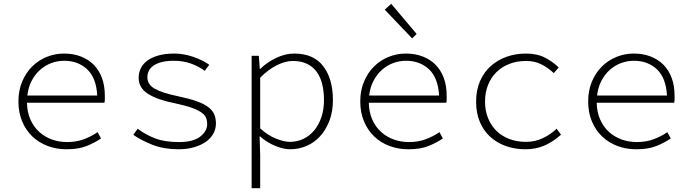

<svg xmlns="http://www.w3.org/2000/svg" viewBox="-20 -774 3640 1011"><path d="M330 12Q278 12 232 -5Q186 -22 151.5 -54.5Q117 -87 97 -134Q77 -181 77 -240Q77 -298 97 -345Q117 -392 150 -424.5Q183 -457 226.5 -474.5Q270 -492 317 -492Q366 -492 406 -476.5Q446 -461 474 -432.5Q502 -404 517 -363Q532 -322 532 -270Q532 -261 532 -251.5Q532 -242 530 -233H122Q123 -183 140.5 -144Q158 -105 187 -79Q216 -53 253.5 -39.5Q291 -26 333 -26Q382 -26 421 -40.5Q460 -55 494 -78L512 -45Q480 -23 437 -5.5Q394 12 330 12ZM318 -454Q283 -454 250.5 -442Q218 -430 191.5 -406.5Q165 -383 147 -349Q129 -315 124 -271H492Q487 -364 439 -409Q391 -454 318 -454Z M919 12Q844 12 784.5 -11Q725 -34 682 -64L705 -96Q746 -65 796.5 -45.5Q847 -26 923 -26Q997 -26 1034 -54.5Q1071 -83 1071 -121Q1071 -137 1066 -151.5Q1061 -166 1043.5 -179.5Q1026 -193 992.5 -205.5Q959 -218 902 -230Q810 -248 760 -279.5Q710 -311 710 -364Q710 -390 721 -413.5Q732 -437 755.5 -454.5Q779 -472 814.5 -482Q850 -492 898 -492Q946 -492 996.5 -475Q1047 -458 1082 -433L1058 -401Q1026 -425 985 -439.5Q944 -454 895 -454Q856 -454 829 -446.5Q802 -439 786 -427Q770 -415 763 -399.5Q756 -384 756 -367Q756 -329 794.5 -307Q833 -285 914 -268Q976 -255 1015.5 -241Q1055 -227 1077.5 -209.5Q1100 -192 1108.5 -171Q1117 -150 1117 -123Q1117 -96 1104 -71.5Q1091 -47 1065.5 -28.5Q1040 -10 1003 1Q966 12 919 12Z M1305 217V-480H1343L1348 -411H1350Q1386 -446 1434 -469Q1482 -492 1529 -492Q1631 -492 1682 -425.5Q1733 -359 1733 -247Q1733 -186 1714.5 -138Q1696 -90 1665.5 -56.5Q1635 -23 1594 -5.5Q1553 12 1508 12Q1473 12 1429 -6Q1385 -24 1349 -56H1347L1350 42V217ZM1506 -27Q1545 -27 1578 -43Q1611 -59 1635 -88Q1659 -117 1672.5 -157.5Q1686 -198 1686 -247Q1686 -291 1677 -329Q1668 -367 1648.5 -394.5Q1629 -422 1597.5 -437.5Q1566 -453 1522 -453Q1484 -453 1439.5 -431.5Q1395 -410 1350 -365V-98Q1392 -60 1434.5 -43.5Q1477 -27 1506 -27Z M2130 12Q2078 12 2032 -5Q1986 -22 1951.5 -54.5Q1917 -87 1897 -134Q1877 -181 1877 -240Q1877 -298 1897 -345Q1917 -392 1950 -424.5Q1983 -457 2026.5 -474.5Q2070 -492 2117 -492Q2166 -492 2206 -476.5Q2246 -461 2274 -432.5Q2302 -404 2317 -363Q2332 -322 2332 -270Q2332 -261 2332 -251.5Q2332 -242 2330 -233H1922Q1923 -183 1940.5 -144Q1958 -105 1987 -79Q2016 -53 2053.5 -39.5Q2091 -26 2133 -26Q2182 -26 2221 -40.5Q2260 -55 2294 -78L2312 -45Q2280 -23 2237 -5.5Q2194 12 2130 12ZM2118 -454Q2083 -454 2050.5 -442Q2018 -430 1991.5 -406.5Q1965 -383 1947 -349Q1929 -315 1924 -271H2292Q2287 -364 2239 -409Q2191 -454 2118 -454ZM2150 -572 2006 -723 2040 -754 2174 -595Z M2747 12Q2691 12 2643.5 -5Q2596 -22 2561 -54Q2526 -86 2506.5 -132.5Q2487 -179 2487 -239Q2487 -299 2507.5 -346.5Q2528 -394 2564 -426Q2600 -458 2647.5 -475Q2695 -492 2749 -492Q2809 -492 2850.5 -470Q2892 -448 2922 -419L2896 -389Q2865 -418 2830 -435.5Q2795 -453 2750 -453Q2702 -453 2662 -437.5Q2622 -422 2593.5 -393.5Q2565 -365 2549.5 -326Q2534 -287 2534 -239Q2534 -192 2549.5 -153Q2565 -114 2593 -86Q2621 -58 2661 -42.5Q2701 -27 2749 -27Q2798 -27 2838.5 -46.5Q2879 -66 2911 -96L2934 -65Q2896 -30 2850 -9Q2804 12 2747 12Z M3330 12Q3278 12 3232 -5Q3186 -22 3151.5 -54.5Q3117 -87 3097 -134Q3077 -181 3077 -240Q3077 -298 3097 -345Q3117 -392 3150 -424.5Q3183 -457 3226.5 -474.5Q3270 -492 3317 -492Q3366 -492 3406 -476.5Q3446 -461 3474 -432.5Q3502 -404 3517 -363Q3532 -322 3532 -270Q3532 -261 3532 -251.5Q3532 -242 3530 -233H3122Q3123 -183 3140.5 -144Q3158 -105 3187 -79Q3216 -53 3253.5 -39.5Q3291 -26 3333 -26Q3382 -26 3421 -40.5Q3460 -55 3494 -78L3512 -45Q3480 -23 3437 -5.5Q3394 12 3330 12ZM3318 -454Q3283 -454 3250.5 -442Q3218 -430 3191.5 -406.5Q3165 -383 3147 -349Q3129 -315 3124 -271H3492Q3487 -364 3439 -409Q3391 -454 3318 -454Z"/></svg>

Font: Source Code Pro Light
Style: Regular
Weight: 300
Monospace: yes
Designer: Paul D. Hunt, Teo Tuominen
Foundry: Adobe Systems Incorporated
Version: Version 2.030;PS 1.000;hotconv 16.6.51;makeotf.lib2.5.65220